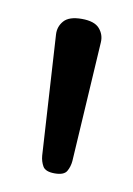

<svg xmlns="http://www.w3.org/2000/svg" viewBox="-49 -1129 268 388"><g transform="rotate(10 84.5 -935.5)"><path d="M89 -777Q70 -777 64.5 -786.5Q59 -796 58 -808L43 -1054Q42 -1070 52.5 -1082Q63 -1094 89 -1094Q115 -1094 125.5 -1082Q136 -1070 135 -1054L120 -808Q119 -796 113.5 -786.5Q108 -777 89 -777Z"/></g></svg>

Font: Playwrite BR
Style: Regular
Weight: 400
Designer: Veronika Burian, José Scaglione
Foundry: TypeTogether
Version: Version 1.002